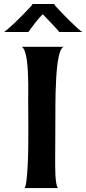

<svg xmlns="http://www.w3.org/2000/svg" viewBox="-79 -958 439 978"><path d="M64.5 -448.2Q64.5 -457 64.9 -479.5Q65.4 -502 64.9 -531.2Q64.5 -560.5 63 -592.8Q61.5 -625 57.6 -652.3Q53.7 -679.7 46.9 -698.2Q40 -716.8 30.3 -719.7H249Q236.3 -719.7 228 -697.3Q219.7 -674.8 214.8 -640.6Q210 -606.4 207.5 -564.9Q205.1 -523.4 204.1 -485.4Q203.1 -447.3 203.1 -417.5Q203.1 -387.7 203.1 -377Q203.1 -319.3 202.6 -262.2Q202.1 -205.1 202.1 -146.5Q202.1 -138.7 202.1 -116.2Q202.1 -93.8 203.1 -69.8Q204.1 -45.9 207.5 -25.4Q210.9 -4.9 216.8 0H45.9Q51.8 -5.9 55.7 -37.6Q59.6 -69.3 62 -114.3Q64.5 -159.2 64.9 -211.9Q65.4 -264.6 65.4 -312.5Q65.4 -360.4 64.9 -397Q64.5 -433.6 64.5 -448.2ZM222.7 -794.9Q220.7 -798.8 209 -811.5Q197.3 -824.2 183.1 -839.4Q168.9 -854.5 155.8 -867.7Q142.6 -880.9 138.7 -885.7Q118.2 -865.2 100.6 -842.3Q83 -819.3 65.4 -794.9H-58.6Q-51.8 -798.8 -35.6 -813Q-19.5 -827.1 -2.4 -843.3Q14.6 -859.4 29.8 -875Q44.9 -890.6 51.8 -897.5Q52.7 -898.4 58.6 -904.8Q64.5 -911.1 70.8 -917.5Q77.1 -923.8 82 -929.7Q86.9 -935.5 85.9 -937.5H198.2Q197.3 -935.5 200.2 -932.1Q203.1 -928.7 203.1 -927.7Q210 -919.9 229.5 -899.4Q249 -878.9 271.5 -856.4Q293.9 -834 314 -815.9Q334 -797.9 340.8 -794.9Z"/></svg>

Font: Cherry Cream Soda
Style: Regular
Weight: 400
Designer: Font Diner, Inc
Foundry: Font Diner, Inc
Version: Version 1.001